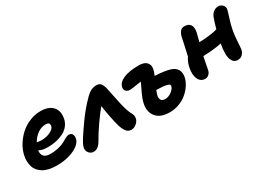

<svg xmlns="http://www.w3.org/2000/svg" viewBox="-26 -1179 2489 1833"><g transform="rotate(-30 1219.0 -262.0)"><path d="M282.2 -38.1Q235.4 -38.1 197.3 -46.6Q159.2 -55.2 132.8 -71Q106.4 -86.9 87.9 -108.6Q69.3 -130.4 61.3 -157Q53.2 -183.6 51.5 -213.6Q49.8 -243.7 57.1 -275.9Q67.9 -330.1 99.1 -382.1Q130.4 -434.1 174.8 -475.3Q219.2 -516.6 279.1 -541.7Q338.9 -566.9 401.9 -566.9Q490.7 -566.9 534.4 -519.8Q578.1 -472.7 562 -390.1Q553.7 -349.6 527.8 -318.4Q502 -287.1 464.6 -269Q427.2 -251 384.5 -241.9Q341.8 -232.9 294.9 -232.9Q228.5 -232.9 198.2 -253.9Q190.9 -214.8 210.9 -189.9Q231 -165 284.2 -165Q335 -165 377.4 -176.3Q419.9 -187.5 442.4 -200.9Q464.8 -214.4 486.8 -225.6Q508.8 -236.8 523.9 -236.8Q550.8 -236.8 560.8 -217.5Q570.8 -198.2 565.9 -170.9Q559.1 -135.7 520.8 -105.5Q482.4 -75.2 419.2 -56.6Q356 -38.1 282.2 -38.1ZM380.9 -433.1Q335.4 -433.1 293.2 -403.8Q251 -374.5 224.1 -326.2Q257.8 -320.8 274.9 -320.8Q326.2 -320.8 370.4 -341.1Q414.6 -361.3 420.9 -391.1Q424.8 -412.6 415.3 -422.9Q405.8 -433.1 380.9 -433.1Z M651.9 23.9Q619.6 23.9 600.1 -1Q580.6 -25.9 586.4 -57.1Q589.4 -73.2 600.6 -95.9Q611.8 -118.7 635.7 -155.3Q659.7 -191.9 672.1 -210Q684.6 -228 716.8 -273.9Q785.2 -371.6 872.6 -459Q927.7 -514.2 985.8 -514.2Q1018.1 -514.2 1033.2 -498Q1048.3 -481.9 1059.6 -442.9Q1065.9 -417 1079.1 -348.9Q1092.3 -280.8 1100.6 -247.1Q1120.6 -157.7 1146.5 -110.8Q1155.3 -94.2 1157.7 -83.5Q1160.2 -72.8 1157.7 -53.2Q1151.9 -22.9 1124.8 -0.5Q1097.7 22 1067.9 22Q1034.7 22 1014.4 -3.2Q994.1 -28.3 979.5 -74.2Q967.8 -112.3 952.9 -186.8Q938 -261.2 930.7 -317.9Q885.7 -264.6 830.6 -185.3Q775.4 -106 740.7 -43.9Q703.1 23.9 651.9 23.9Z M1469.7 61Q1369.1 61 1323.2 7.3Q1277.3 -46.4 1291.5 -127.9Q1295.9 -157.2 1311 -194.8Q1326.2 -232.4 1347.7 -275.9Q1369.1 -319.3 1374.5 -332Q1355.5 -330.1 1309.3 -322.5Q1263.2 -314.9 1246.6 -314.9Q1219.2 -314.9 1203.6 -331.1Q1188 -347.2 1192.9 -374Q1201.7 -420.9 1263.4 -448.5Q1325.2 -476.1 1433.6 -476.1Q1461.9 -476.1 1483.2 -469.5Q1504.4 -462.9 1514.9 -452.1Q1525.4 -441.4 1532.2 -428Q1539.1 -414.6 1538.6 -401.4Q1538.1 -388.2 1536.6 -376Q1533.2 -354 1515.6 -313Q1628.9 -307.1 1685.5 -288.1Q1729.5 -272.5 1747.8 -240.7Q1766.1 -209 1758.8 -164.1Q1752.4 -126.5 1728.8 -87.4Q1705.1 -48.3 1668.5 -14.9Q1631.8 18.6 1579.3 39.8Q1526.9 61 1469.7 61ZM1442.9 -128.9Q1439.9 -101.6 1452.6 -86.2Q1465.3 -70.8 1494.6 -70.8Q1531.7 -70.8 1567.1 -98.4Q1602.5 -126 1605.5 -153.8Q1611.3 -186 1461.9 -189Q1446.8 -150.9 1442.9 -128.9Z M1922.4 -46.9Q1872.6 -46.9 1850.1 -93Q1827.6 -139.2 1842.3 -214.8Q1854.5 -273.9 1883.3 -314Q1888.2 -335.9 1897 -375.5Q1905.8 -415 1912.6 -446Q1919.4 -477.1 1924.3 -502Q1931.6 -537.1 1949.5 -559.6Q1967.3 -582 1994.6 -582Q2043.5 -582 2062.3 -553.2Q2081.1 -524.4 2070.3 -471.2Q2057.6 -417.5 2046.4 -377.9Q2167.5 -381.3 2247.6 -402.8Q2267.1 -473.6 2283.7 -518.1Q2295.4 -547.9 2318.8 -566.4Q2342.3 -585 2371.6 -585Q2399.9 -585 2419.2 -564.5Q2438.5 -543.9 2433.6 -517.1Q2429.7 -498 2409.7 -435.8Q2389.6 -373.5 2380.4 -326.2Q2369.1 -269.5 2365.5 -201.9Q2361.8 -134.3 2358.4 -115.2Q2352.1 -85.4 2331.8 -66.2Q2311.5 -46.9 2280.3 -46.9Q2244.1 -46.9 2225.1 -76.9Q2206.1 -106.9 2205.6 -155.5Q2205.1 -204.1 2216.3 -266.1Q2136.2 -247.6 2012.7 -244.1Q2008.8 -222.2 1999.5 -177.2Q1990.2 -132.3 1985.4 -106Q1981 -80.6 1962.9 -63.7Q1944.8 -46.9 1922.4 -46.9Z"/></g></svg>

Font: Shantell Sans Bouncy
Style: Bold Italic
Weight: 700
Italic angle: -11.31°
Designer: Stephen Nixon, Anya Danilova, Shantell Martin
Foundry: Arrow Type
Version: Version 1.006;[9816181b4]